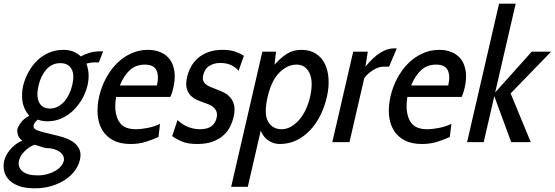

<svg xmlns="http://www.w3.org/2000/svg" viewBox="-25 -770 3006 1040"><path d="M162.3 250C196.3 250 227.5 245.7 255.8 237C284.1 228.3 308.8 216.8 329.7 202.5C350.7 188.2 367.8 171.8 381.1 153.5C394.3 135.2 403.2 116 407.8 96C413.4 72 412 52 403.7 36C395.4 20 383.6 7 368.2 -3C352.8 -13 335.8 -20.8 317.1 -26.5C298.4 -32.2 281.5 -36.7 266.2 -40C224.4 -49.3 195 -57.2 178.2 -63.5C161.3 -69.8 154.3 -79.3 157.2 -92C158.6 -98 161.4 -103.5 165.5 -108.5C169.7 -113.5 174.6 -118 180.2 -122C195.4 -116 212.8 -113 232.1 -113C260.1 -113 286 -118.5 309.9 -129.5C333.8 -140.5 355 -155.2 373.6 -173.5C392.1 -191.8 407.9 -212.7 421 -236C434 -259.3 443.4 -283.3 449.1 -308C453.3 -326 455.2 -344.7 455 -364C454.8 -383.3 450.9 -403.7 443.1 -425C451.1 -427.7 459 -429.5 466.9 -430.5C474.8 -431.5 480.4 -432 483.7 -432H510.7L533.6 -492H517.6C496.9 -492 477.6 -489.3 459.7 -484C441.8 -478.7 426.3 -472 413.1 -464C388.7 -488 357.1 -500 318.4 -500C290.4 -500 264.4 -494.8 240.4 -484.5C216.3 -474.2 195 -460 176.5 -442C158.1 -424 142.2 -403 129 -379C115.8 -355 106.1 -329.7 99.9 -303C94.1 -277.7 92.9 -251 96.5 -223C100 -195 112.2 -168.3 133 -143C112.4 -131.7 97.1 -118.8 87.1 -104.5C77.1 -90.2 71.2 -78.7 69.2 -70C67.5 -62.7 68.2 -53 71.5 -41C74.7 -29 82.8 -18 95.8 -8C79.6 -1.3 65.8 6.8 54.2 16.5C42.6 26.2 32.8 36.3 24.6 47C16.5 57.7 10.3 67.8 6.1 77.5C1.9 87.2 -1 95.3 -2.6 102C-6.2 118 -6.5 134.8 -3.2 152.5C0 170.2 7.8 186.2 20.2 200.5C32.6 214.8 50.3 226.7 73.5 236C96.7 245.3 126.3 250 162.3 250ZM301.8 -428C329.8 -428 349.8 -417.8 361.8 -397.5C373.7 -377.2 375.3 -347.7 366.3 -309C362.2 -291 356.3 -274.3 348.8 -259C341.2 -243.7 332.3 -230.3 322.1 -219C311.8 -207.7 300.2 -198.7 287.3 -192C274.5 -185.3 260.7 -182 246 -182C218 -182 198.4 -193 187.1 -215C175.9 -237 174.7 -267.3 183.6 -306C192 -342 206.2 -371.3 226.5 -394C246.7 -416.7 271.8 -428 301.8 -428ZM223.6 32C240.3 32 255.1 34 268.2 38C281.3 42 292.1 47.3 300.5 54C309 60.7 314.9 68.2 318.3 76.5C321.7 84.8 322.4 93.3 320.4 102C318.3 111.3 313.3 120.7 305.5 130C297.7 139.3 287.6 147.7 275.2 155C262.8 162.3 248.5 168.3 232.1 173C215.6 177.7 197.8 180 178.4 180C140.4 180 112.9 172.3 95.7 157C78.6 141.7 72.7 122.7 77.9 100C81.9 82.7 92 65.8 108.1 49.5C124.2 33.2 142.1 21.3 161.8 14C164.9 14.7 169.6 16 175.8 18C182 20 188.4 22 195 24C201.5 26 207.4 27.8 212.7 29.5C218 31.2 221.6 32 223.6 32Z M603.6 -245H897.6C901.6 -253.7 904.8 -262 907.3 -270C909.8 -278 911.9 -285.7 913.6 -293C921.2 -325.7 923.3 -355 920 -381C916.6 -407 908.8 -428.7 896.5 -446C884.1 -463.3 867.7 -476.7 847.2 -486C826.7 -495.3 803.1 -500 776.4 -500C743.8 -500 713.1 -493.3 684.3 -480C655.6 -466.7 629.9 -448.7 607.3 -426C584.8 -403.3 565.3 -376.7 548.9 -346C532.5 -315.3 520.3 -283 512.5 -249C504.3 -213.7 501.5 -180.3 503.9 -149C506.3 -117.7 514.5 -90.2 528.4 -66.5C542.2 -42.8 561.9 -24.2 587.4 -10.5C612.9 3.2 644.7 10 682.7 10C713.4 10 741.5 5.8 767.1 -2.5C792.7 -10.8 814.8 -19.3 833.5 -28L841.9 -99C820.9 -89 798.4 -81.7 774.3 -77C750.2 -72.3 728.5 -70 709.2 -70C691.8 -70 675.6 -72.7 660.5 -78C645.4 -83.3 632.9 -92.8 623.1 -106.5C613.2 -120.2 606.2 -138.2 602.1 -160.5C597.9 -182.8 598.4 -211 603.6 -245ZM759 -420C791.6 -420 812.8 -409.8 822.4 -389.5C832.1 -369.2 832.9 -341.7 824.9 -307H623.9C638.9 -343 657.1 -370.8 678.7 -390.5C700.2 -410.2 727 -420 759 -420Z M1042.7 10C1076.7 10 1105.4 5.5 1128.8 -3.5C1152.2 -12.5 1171.6 -24.2 1186.9 -38.5C1202.2 -52.8 1214 -68.7 1222.4 -86C1230.7 -103.3 1236.7 -120 1240.4 -136C1246.2 -161.3 1247.1 -182.5 1243.1 -199.5C1239 -216.5 1232.2 -230.5 1222.8 -241.5C1213.3 -252.5 1202.5 -261.2 1190.3 -267.5C1178.1 -273.8 1166.4 -279 1155.3 -283C1141.2 -288.3 1128.6 -293.3 1117.3 -298C1106 -302.7 1096.9 -307.8 1089.9 -313.5C1082.9 -319.2 1078.1 -326 1075.6 -334C1073.1 -342 1073.2 -351.7 1075.8 -363C1081.2 -386.3 1092.4 -403.2 1109.5 -413.5C1126.5 -423.8 1146 -429 1168 -429C1191.4 -429 1211.6 -424.8 1228.7 -416.5C1245.7 -408.2 1258.6 -398 1267.1 -386L1296 -468C1285.1 -475.3 1270.1 -482.5 1251 -489.5C1232 -496.5 1208.4 -500 1180.4 -500C1151.1 -500 1125.3 -495.8 1103.1 -487.5C1080.8 -479.2 1061.9 -468.2 1046.4 -454.5C1030.9 -440.8 1018.5 -425.2 1009.1 -407.5C999.7 -389.8 992.8 -371.7 988.5 -353C982.8 -328.3 982.1 -308 986.4 -292C990.7 -276 997.9 -262.8 1007.8 -252.5C1017.7 -242.2 1029.7 -234 1043.6 -228C1057.6 -222 1071.4 -216.7 1084.9 -212C1093.7 -209.3 1102.4 -206 1111.1 -202C1119.9 -198 1127.5 -192.8 1134.1 -186.5C1140.6 -180.2 1145.3 -172.5 1148.2 -163.5C1151.2 -154.5 1151.2 -143.7 1148.2 -131C1143.8 -111.7 1134.3 -96.7 1119.9 -86C1105.4 -75.3 1084.5 -70 1057.2 -70C1043.2 -70 1029.7 -71.7 1016.8 -75C1003.9 -78.3 992.4 -82.5 982.2 -87.5C972 -92.5 963 -98 955 -104C947.1 -110 941 -115.3 936.7 -120L907.6 -33C917.1 -25 933 -15.8 955.3 -5.5C977.6 4.8 1006.7 10 1042.7 10Z M1489.7 10C1522.4 10 1552.4 3.5 1579.7 -9.5C1607 -22.5 1631.7 -40.5 1653.7 -63.5C1675.6 -86.5 1694.4 -113.5 1709.9 -144.5C1725.4 -175.5 1737.3 -209 1745.6 -245C1753.3 -278.3 1756.3 -310.3 1754.7 -341C1753.1 -371.7 1746.7 -398.8 1735.5 -422.5C1724.3 -446.2 1708 -465 1686.6 -479C1665.1 -493 1638.8 -500 1607.4 -500C1577.4 -500 1551.5 -493 1529.6 -479C1507.7 -465 1485.1 -445.3 1462 -420L1470.1 -490H1396.1L1227.1 242H1317.1L1387.3 -62C1397.1 -38 1411.4 -20 1430.3 -8C1449.2 4 1469 10 1489.7 10ZM1581 -420C1599 -420 1613.9 -415.5 1625.8 -406.5C1637.8 -397.5 1647 -385.3 1653.4 -370C1659.9 -354.7 1663.1 -336.2 1663.1 -314.5C1663.1 -292.8 1660.3 -269.7 1654.6 -245C1649 -221 1641.3 -198.3 1631.4 -177C1621.4 -155.7 1609.7 -137.2 1596 -121.5C1582.4 -105.8 1567.5 -93.3 1551.4 -84C1535.2 -74.7 1518.2 -70 1500.2 -70C1467.5 -70 1443.2 -83.8 1427.2 -111.5C1411.3 -139.2 1410.4 -183.7 1424.6 -245C1438.3 -304.3 1459.6 -348.3 1488.5 -377C1517.5 -405.7 1548.3 -420 1581 -420Z M2082.4 -409 2124.3 -508H2108.3C2059.6 -508 2008.3 -475 1954.4 -409L1967.1 -490H1888.1L1775 0H1868L1947.9 -346C1953.1 -354 1959.7 -361.7 1967.7 -369C1975.7 -376.3 1984.4 -383 1993.8 -389C2003.2 -395 2012.8 -399.8 2022.7 -403.5C2032.5 -407.2 2041.8 -409 2050.4 -409Z M2181.6 -245H2475.6C2479.6 -253.7 2482.8 -262 2485.3 -270C2487.8 -278 2489.9 -285.7 2491.6 -293C2499.2 -325.7 2501.3 -355 2498 -381C2494.6 -407 2486.8 -428.7 2474.5 -446C2462.1 -463.3 2445.7 -476.7 2425.2 -486C2404.7 -495.3 2381.1 -500 2354.4 -500C2321.8 -500 2291.1 -493.3 2262.3 -480C2233.6 -466.7 2207.9 -448.7 2185.3 -426C2162.8 -403.3 2143.3 -376.7 2126.9 -346C2110.5 -315.3 2098.3 -283 2090.5 -249C2082.3 -213.7 2079.5 -180.3 2081.9 -149C2084.3 -117.7 2092.5 -90.2 2106.4 -66.5C2120.2 -42.8 2139.9 -24.2 2165.4 -10.5C2190.9 3.2 2222.7 10 2260.7 10C2291.4 10 2319.5 5.8 2345.1 -2.5C2370.7 -10.8 2392.8 -19.3 2411.5 -28L2419.9 -99C2398.9 -89 2376.4 -81.7 2352.3 -77C2328.2 -72.3 2306.5 -70 2287.2 -70C2269.8 -70 2253.6 -72.7 2238.5 -78C2223.4 -83.3 2210.9 -92.8 2201.1 -106.5C2191.2 -120.2 2184.2 -138.2 2180.1 -160.5C2175.9 -182.8 2176.4 -211 2181.6 -245ZM2337 -420C2369.6 -420 2390.8 -409.8 2400.4 -389.5C2410.1 -369.2 2410.9 -341.7 2402.9 -307H2201.9C2216.9 -343 2235.1 -370.8 2256.7 -390.5C2278.2 -410.2 2305 -420 2337 -420Z M2505 0H2595L2652.5 -249L2744 0H2850L2740.9 -264L2960.1 -490H2855.1L2657.1 -269L2768.2 -750H2678.2Z"/></svg>

Font: Cabin Condensed
Style: Regular
Weight: 400
Italic angle: -13°
Designer: Pablo Impallari
Foundry: Pablo Impallari. www.impallari.com Igino Marini. www.ikern.com
Version: Version 1.006